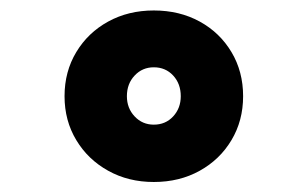

<svg xmlns="http://www.w3.org/2000/svg" viewBox="-20 -748 602 376"><path d="M281.2 -391.6Q231.4 -391.6 191.9 -413.6Q152.3 -435.5 129.4 -473.6Q106.4 -511.7 106.4 -559.6Q106.4 -607.9 129.4 -646Q152.3 -684.1 191.9 -705.8Q231.4 -727.5 281.2 -727.5Q331.5 -727.5 371.1 -705.8Q410.6 -684.1 433.3 -646Q456.1 -607.9 456.1 -559.6Q456.1 -511.7 433.3 -473.6Q410.6 -435.5 371.1 -413.6Q331.5 -391.6 281.2 -391.6ZM281.2 -503.9Q304.2 -503.9 319.1 -520Q334 -536.1 334 -559.6Q334 -584 319.1 -600.1Q304.2 -616.2 281.2 -616.2Q258.8 -616.2 243.7 -600.1Q228.5 -584 228.5 -559.6Q228.5 -536.1 243.7 -520Q258.8 -503.9 281.2 -503.9Z"/></svg>

Font: Reddit Mono Black
Style: Regular
Weight: 900
Monospace: yes
Designer: Stephen Hutchings
Foundry: Reddit
Version: Version 1.014